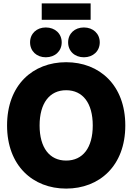

<svg xmlns="http://www.w3.org/2000/svg" viewBox="-20 -1109 787 1141"><path d="M373 11.7C570.3 11.7 724.6 -123 724.6 -363.3C724.6 -604 570.3 -739.3 373 -739.3C175.3 -739.3 22 -604 22 -363.3C22 -124.5 175.3 11.7 373 11.7ZM373 -154.8C274.4 -154.8 215.3 -231.4 215.3 -363.3C215.3 -495.6 274.4 -572.8 373 -572.8C472.7 -572.8 531.2 -495.6 531.2 -363.3C531.2 -231.4 472.7 -154.8 373 -154.8ZM478.5 -768.6C533.2 -768.6 572.8 -805.2 572.8 -857.4C572.8 -909.2 533.2 -945.8 478.5 -945.8C423.8 -945.8 384.8 -909.2 384.8 -857.4C384.8 -805.2 423.8 -768.6 478.5 -768.6ZM252 -768.6C307.1 -768.6 346.7 -805.2 346.7 -857.4C346.7 -909.2 307.1 -945.8 252 -945.8C197.8 -945.8 158.7 -909.2 158.7 -857.4C158.7 -805.2 197.8 -768.6 252 -768.6ZM518.6 -1088.9H228V-991.2H518.6Z"/></svg>

Font: Raveo Display Display ExtraBold
Style: Regular
Weight: 800
Designer: Jakub Foglar, Rasmus Andersson (Inter)
Foundry: Jakubfoglar.com
Version: Version 1.100;Glyphs 3.2.3 (3260)